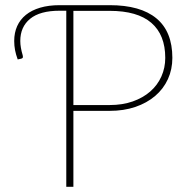

<svg xmlns="http://www.w3.org/2000/svg" viewBox="-20 -723 732 743"><path d="M404.5 -316.5Q454 -316.5 493.8 -330.5Q533.5 -344.5 561.5 -369Q589.5 -393.5 604.5 -427Q619.5 -460.5 619.5 -499Q619.5 -588 565.8 -634.5Q512 -681 404.5 -681H264V-316.5ZM404.5 -703Q523.5 -703 585.2 -652Q647 -601 647 -499Q647 -454.5 629.8 -416.8Q612.5 -379 580.5 -351.8Q548.5 -324.5 503.8 -309.2Q459 -294 404.5 -294H264V0H236.5V-681.5H211Q134.5 -681.5 96.5 -650.2Q58.5 -619 58.5 -564.5Q58.5 -551.5 61 -537.5Q63.5 -523.5 67.5 -510.5Q69 -505.5 68.5 -501.5Q68 -497.5 62.5 -496L48.5 -493Q41.5 -512 38.2 -529.2Q35 -546.5 35 -564.5Q35 -596.5 46.5 -622Q58 -647.5 80.2 -665.5Q102.5 -683.5 135.2 -693.2Q168 -703 211 -703Z"/></svg>

Font: Lato ExtraLight
Style: Regular
Weight: 275
Designer: Lukasz Dziedzic with Adam Twardoch and Botio Nikoltchev
Foundry: tyPoland Lukasz Dziedzic
Version: Version 2.015; 2015-08-06; http://www.latofonts.com/